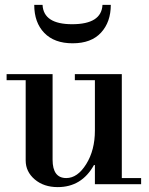

<svg xmlns="http://www.w3.org/2000/svg" viewBox="-20 -753 610 785"><path d="M478 -450V-25H557V0H368V-78H364Q314 12 216 12Q159 12 122 -19.5Q85 -51 85 -97V-425H7V-450H195V-100Q195 -25 251 -25Q297 -25 332.5 -82Q368 -139 368 -219V-425H286V-450ZM120 -733H154Q158 -654 275 -654Q395 -654 399 -733H433Q433 -663 393 -619.5Q353 -576 277 -576Q202 -576 161 -618.5Q120 -661 120 -733Z"/></svg>

Font: Libre Bodoni
Style: Regular
Weight: 400
Designer: Pablo Impallari, Rodrigo Fuenzalida
Foundry: Pablo Impallari, Rodrigo Fuenzalida
Version: Version 1.001